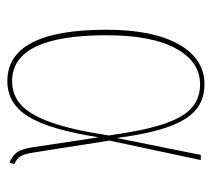

<svg xmlns="http://www.w3.org/2000/svg" viewBox="-47 -521 577 523"><g transform="rotate(90 241.5 -259.5)"><path d="M356 -289 402 -518H416L363 -269L395 -65Q399 -37 406 -26.5Q413 -16 427 -10L423 3Q405 -4 395.5 -16.5Q386 -29 381 -61L354 -240Q333 -105 297.5 -48Q262 9 201 9Q61 9 61 -261Q61 -387 100.5 -457.5Q140 -528 210 -528Q250 -528 278 -505.5Q306 -483 325 -431Q344 -379 356 -289ZM76 -261Q76 -4 201 -4Q239 -4 266 -28.5Q293 -53 313.5 -110.5Q334 -168 349 -267Q336 -362 318 -416Q300 -470 274 -493Q248 -516 210 -516Q148 -516 112 -450Q76 -384 76 -261Z"/></g></svg>

Font: Fira Sans Compressed Hair
Style: Regular
Weight: 100
Width: 1
Designer: bBox Type GmbH & Carrois Corporate GbR & Edenspiekermann AG
Foundry: bBox Type GmbH & Carrois Corporate GbR & Edenspiekermann AG
Version: Version 4.301